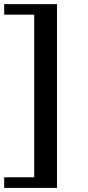

<svg xmlns="http://www.w3.org/2000/svg" viewBox="-29 -707 424 927"><path d="M-8.8 200.2V148.9H136.2V-636.2H-8.8V-687H246.1V200.2Z"/></svg>

Font: Linux Libertine O
Style: Semibold
Weight: 700
Designer: Philipp H. Poll
Foundry: Philipp H. Poll
Version: Version 5.0.0